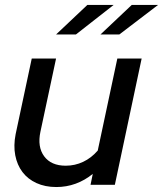

<svg xmlns="http://www.w3.org/2000/svg" viewBox="-20 -745 657 774"><path d="M206 -509 143 -214Q130 -153 158 -115Q186 -77 245 -77Q282 -77 315 -92.5Q348 -108 374 -138L453 -509H551L443 0H345L354 -44Q322 -18 285 -4.5Q248 9 207 9Q162 9 127 -7Q92 -23 70.5 -51.5Q49 -80 41.5 -119Q34 -158 43 -204L108 -509ZM332 -725H438L286 -606H206ZM511 -725H617L461 -606H385Z"/></svg>

Font: Red Hat Display Medium
Style: Italic
Weight: 500
Italic angle: -12°
Designer: Pentagram / MCKL
Foundry: Pentagram / MCKL
Version: Version 1.003; Red Hat Display Medium Italic